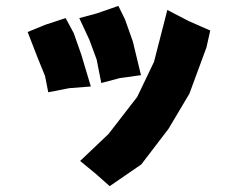

<svg xmlns="http://www.w3.org/2000/svg" viewBox="-20 -599 806 647"><path d="M543.9 -565.4 499 -390.6 442.4 -272.5 345.7 -147.5 250 -56.6 298.8 -16.6 349.6 28.3 456.1 -44.9 547.9 -165 618.2 -283.2 675.8 -439.5 688.5 -496.1 615.2 -528.3ZM247.1 -538.1 281.2 -464.8 305.7 -398.4 321.3 -319.3 383.8 -335.9 455.1 -345.7 427.7 -459 401.4 -533.2 378.9 -579.1 305.7 -553.7ZM73.2 -491.2 104.5 -410.2 131.8 -342.8 142.6 -288.1 212.9 -301.8 286.1 -307.6 253.9 -415 228.5 -487.3 201.2 -538.1 132.8 -515.6Z"/></svg>

Font: MaokenAssortedSans-Lite
Style: Lite
Weight: 400
Version: Version 1.400